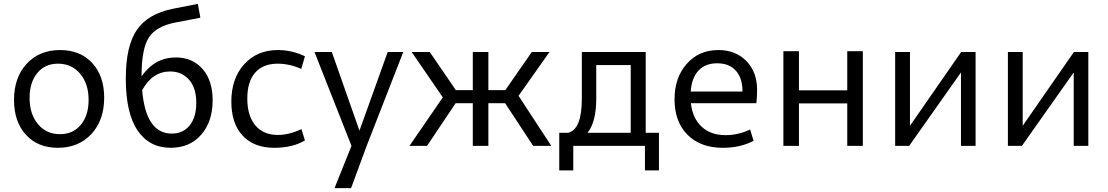

<svg xmlns="http://www.w3.org/2000/svg" viewBox="-20 -749 5692 986"><path d="M277 10Q174 10 113 -57Q52 -124 52 -236Q52 -351 117 -421.5Q182 -492 289 -492Q392 -492 453.5 -425.5Q515 -359 515 -247Q515 -132 449.5 -61Q384 10 277 10ZM288 -60Q355 -60 395 -108Q435 -156 435 -236Q435 -319 391.5 -370.5Q348 -422 278 -422Q211 -422 171.5 -374Q132 -326 132 -246Q132 -163 175 -111.5Q218 -60 288 -60Z M856 10Q747 10 686.5 -79Q626 -168 626 -346Q626 -512 682.5 -595Q739 -678 868 -704L996 -729L1009 -658L884 -634Q782 -615 744.5 -556.5Q707 -498 707 -361V-357Q775 -454 883 -454Q968 -454 1020 -395Q1072 -336 1072 -234Q1072 -125 1013.5 -57.5Q955 10 856 10ZM854 -382Q763 -382 710 -286Q729 -63 862 -63Q921 -63 954.5 -105.5Q988 -148 988 -220Q988 -298 950.5 -340Q913 -382 854 -382Z M1388 10Q1284 10 1226 -52.5Q1168 -115 1168 -227Q1168 -346 1234 -419Q1300 -492 1407 -492Q1479 -492 1546 -460L1527 -395Q1467 -422 1406 -422Q1331 -422 1290.5 -376Q1250 -330 1250 -243Q1250 -155 1291 -105.5Q1332 -56 1407 -56Q1465 -56 1528 -86L1546 -28Q1483 10 1388 10Z M1698 217 1785 0 1595 -482H1684L1826 -78L1971 -482H2051L1863 0L1783 217Z M2083 0 2254 -249 2094 -482H2187L2321 -286H2408V-482H2488V-286H2575L2711 -482H2802L2643 -257L2811 0H2718L2574 -219H2488V0H2408V-219H2320L2173 0Z M2852 126V-67H2897Q2968 -84 2968 -242V-482H3296V-67H3364V126H3292V0H2924V126ZM3042 -243Q3042 -122 2997 -67H3219V-415H3042Z M3692 10Q3577 10 3510.5 -57Q3444 -124 3444 -239Q3444 -350 3506.5 -421Q3569 -492 3669 -492Q3758 -492 3813 -435.5Q3868 -379 3868 -288Q3868 -249 3864 -219H3528Q3537 -141 3583.5 -98Q3630 -55 3706 -55Q3772 -55 3832 -84L3850 -26Q3783 10 3692 10ZM3663 -424Q3602 -424 3567 -386.5Q3532 -349 3527 -279H3793Q3793 -348 3759 -386Q3725 -424 3663 -424Z M4003 0V-486H4083V-285H4331V-486H4411V0H4331V-218H4083V0Z M4577 0V-482H4653V-103L4916 -482H4990V0H4915V-377L4649 0Z M5156 0V-482H5232V-103L5495 -482H5569V0H5494V-377L5228 0Z"/></svg>

Font: Cantarell
Style: Regular
Weight: 400
Designer: Dave Crossland, Nikolaus Waxweiler, Florian Fecher, Jacques Le Bailly, Eben Sorkin, Alexei Vanyashin, Alexios Zavras, Em
Version: Version 0.303